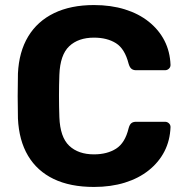

<svg xmlns="http://www.w3.org/2000/svg" viewBox="-20 -730 733 760"><path d="M352 10Q258 10 192.5 -21.5Q127 -53 91 -113.5Q55 -174 51 -261Q50 -302 50 -349Q50 -396 51 -439Q55 -525 91.5 -585.5Q128 -646 194 -678Q260 -710 352 -710Q419 -710 474 -693Q529 -676 569 -644Q609 -612 631 -569Q653 -526 655 -473Q655 -464 648.5 -458Q642 -452 633 -452H519Q507 -452 500 -458Q493 -464 489 -478Q474 -537 439 -559Q404 -581 352 -581Q290 -581 254 -547Q218 -513 215 -434Q212 -352 215 -266Q218 -187 254 -153Q290 -119 352 -119Q404 -119 439.5 -141.5Q475 -164 489 -222Q493 -237 500 -242.5Q507 -248 519 -248H633Q642 -248 648.5 -242Q655 -236 655 -227Q653 -174 631 -131Q609 -88 569 -56Q529 -24 474 -7Q419 10 352 10Z"/></svg>

Font: Rubik SemiBold
Style: Regular
Weight: 600
Designer: Hubert and Fischer
Foundry: Hubert and Fischer
Version: Version 2.300;gftools[0.9.30]